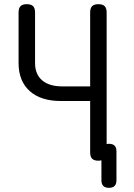

<svg xmlns="http://www.w3.org/2000/svg" viewBox="-20 -760 640 920"><path d="M412 -276H272Q175 -276 122 -324Q69 -372 69 -458V-700Q69 -721 78.5 -730.5Q88 -740 108.5 -740Q129 -740 138.5 -730.5Q148 -721 148 -700V-458Q148 -404 182 -375Q216 -346 279 -346H412V-700Q412 -721 421.5 -730.5Q431 -740 451.5 -740Q472 -740 481.5 -730.5Q491 -721 491 -700V-70Q496 -71 502 -71Q520 -71 529 -62Q538 -53 538 -35V104Q538 122 529 131Q520 140 502 140Q484 140 475 131Q466 122 466 104V8Q460 10 451 10Q431 10 421.5 0.5Q412 -9 412 -30Z"/></svg>

Font: Maple Mono Normal NL Light
Style: Regular
Weight: 300
Monospace: yes
Designer: subframe7536
Version: Version 7.000